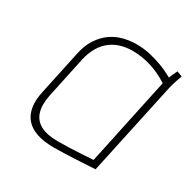

<svg xmlns="http://www.w3.org/2000/svg" viewBox="-121 -628 749 751"><g transform="rotate(30 253.0 -252.0)"><path d="M506 -487 482 -496Q480 -492 474 -479.5Q468 -467 465 -458Q439 -473 410 -484Q381 -495 351.5 -501.5Q322 -508 292 -508Q263 -508 234 -501Q205 -494 179.5 -476.5Q154 -459 134.5 -429.5Q115 -400 106 -354L65 -162Q56 -122 61 -91Q66 -60 84 -39Q102 -18 134 -7Q166 4 212 4Q232 4 256.5 3Q281 2 305.5 1Q330 0 351 -1.5Q372 -3 384.5 -3.5Q397 -4 396 -4L486 -423Q491 -444 497 -461Q503 -478 506 -487ZM96 -163 136 -351Q144 -385 158.5 -409Q173 -433 193.5 -448.5Q214 -464 238.5 -471Q263 -478 289 -478Q311 -478 331 -475Q351 -472 371.5 -466Q392 -460 412.5 -450.5Q433 -441 455 -427L371 -32Q372 -32 357 -31Q342 -30 318 -28.5Q294 -27 266 -26Q238 -25 212 -25Q164 -25 135 -40.5Q106 -56 96.5 -87Q87 -118 96 -163Z"/></g></svg>

Font: Advent Pro ExtraLight
Style: Italic
Weight: 250
Italic angle: -12°
Version: Version 3.000